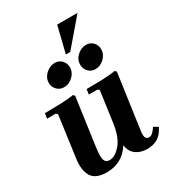

<svg xmlns="http://www.w3.org/2000/svg" viewBox="-215 -1016 1029 1143"><g transform="rotate(-30 300.0 -445.0)"><path d="M551 -88 581 -70Q558 -24 527 -7Q496 10 458 10Q411 10 380 -13Q349 -36 343 -81Q312 -33 270.5 -11.5Q229 10 180 10Q102 10 76 -33.5Q50 -77 60 -150L99 -435L89 -445H29L34 -480Q81 -480 136.5 -481.5Q192 -483 232 -490L242 -480L196 -150Q191 -113 192 -89.5Q193 -66 202 -55.5Q211 -45 230 -45Q267 -45 305.5 -89.5Q344 -134 357 -227L386 -435L376 -445H316L321 -480Q368 -480 423.5 -481.5Q479 -483 519 -490L529 -480L476 -104Q471 -69 478.5 -57Q486 -45 499 -45Q514 -45 526.5 -57Q539 -69 551 -88ZM211 -556Q183 -556 163.5 -576Q144 -596 144 -623.6Q144 -647 156.8 -666.3Q169.7 -685.7 190.3 -697.8Q211 -710 233.2 -710Q262.5 -710 281.2 -690Q300 -670 300 -641Q300 -618.8 287 -599.4Q274 -580 254 -568Q234 -556 211 -556ZM427.2 -556Q398 -556 379 -576.2Q360 -596.4 360 -624.2Q360 -659 387.4 -684.5Q414.8 -710 448.5 -710Q478 -710 496.5 -690Q515 -670 515 -642.5Q515 -608 487.8 -582Q460.7 -556 427.2 -556ZM501 -900 347 -720H317L361 -900Z"/></g></svg>

Font: Brygada 1918
Style: Italic
Weight: 400
Italic angle: -8°
Designer: Mateusz Machalski | Borys Kosmynka | Przemek Hoffer
Foundry: NIEPODLEGLA 2018
Version: Version 3.006